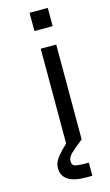

<svg xmlns="http://www.w3.org/2000/svg" viewBox="-138 -767 583 1017"><g transform="rotate(-15 153.0 -259.0)"><path d="M137 -719H237V-619H137ZM145 0V-520H230V0Q184 36 163.5 56Q143 76 143 97Q143 121 163.5 125Q184 129 221 129H235V201H201Q69 201 69 114Q69 84 93 54.5Q117 25 145 0Z"/></g></svg>

Font: Liter
Style: Regular
Weight: 400
Designer: Anton Skugarov
Foundry: skugi
Version: Version 1.004; ttfautohint (v1.8.4.7-5d5b)